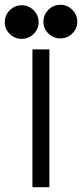

<svg xmlns="http://www.w3.org/2000/svg" viewBox="-116 -785 344 805"><path d="M20 -578H91V0H20V-578ZM137 -765Q166 -765 187 -744Q208 -723 208 -694Q208 -665 187 -644.5Q166 -624 137 -624Q108 -624 87 -644.5Q66 -665 66 -694Q66 -723 87 -744Q108 -765 137 -765ZM-25 -763Q4 -763 25 -742Q46 -721 46 -692Q46 -663 25 -642.5Q4 -622 -25 -622Q-54 -622 -75 -642.5Q-96 -663 -96 -692Q-96 -721 -75 -742Q-54 -763 -25 -763Z"/></svg>

Font: Googee
Style: Regular
Weight: 400
Designer: Peter Wiegel
Foundry: CATFonts Peter Wiegel
Version: 1.000